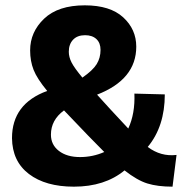

<svg xmlns="http://www.w3.org/2000/svg" viewBox="-20 -690 686 720"><path d="M642 -109 627 10Q571 10 532.5 -2Q494 -14 447 -51Q373 10 257 10Q151 10 88.5 -37.5Q26 -85 25 -172Q25 -301 157 -349Q119 -395 106 -428Q93 -461 93 -501Q93 -570 145.5 -620Q198 -670 298 -670Q393 -670 442 -625Q491 -580 491 -515Q491 -392 344 -335Q351 -328 394 -280Q459 -210 461 -208Q487 -264 484 -339L598 -336Q598 -216 534 -139Q583 -102 642 -109ZM299 -558Q270 -558 254 -541Q238 -524 238 -496Q238 -476 248.5 -455.5Q259 -435 289 -399Q328 -426 342.5 -449.5Q357 -473 357 -503Q357 -529 341.5 -543.5Q326 -558 299 -558ZM280 -101Q328 -101 371 -120Q333 -158 311 -181Q284 -209 220 -276Q171 -240 171 -185Q171 -147 201 -124Q231 -101 280 -101Z"/></svg>

Font: Elaine Sans
Style: Bold
Weight: 700
Designer: Wei Huang
Foundry: Wei Huang
Version: Version 2.001;December 24, 2019;FontCreator 12.0.0.2547 64-b